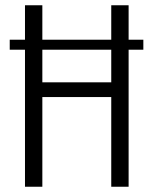

<svg xmlns="http://www.w3.org/2000/svg" viewBox="-20 -710 583 730"><path d="M525 -521H469V0H403V-341H141V0H75V-521H17V-559H75V-690H141V-559H403V-690H469V-559H525ZM403 -521H141V-397H403Z"/></svg>

Font: exo2condensed_l
Style: Regular
Weight: 300
Width: 3
Designer: Natanael Gama
Version: Version 1.001;PS 001.001;hotconv 1.0.70;makeotf.lib2.5.58329